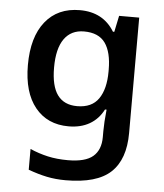

<svg xmlns="http://www.w3.org/2000/svg" viewBox="-53 -553 724 847"><g transform="rotate(5 308.5 -129.5)"><path d="M103 215V123Q142 140 182 149Q222 158 271 158Q348 158 382 129Q416 100 416 43V17Q416 -21 422 -79H415Q393 -36 354 -13.5Q315 9 261 9Q167 9 113 -57.5Q59 -124 59 -245Q59 -369 114 -437.5Q169 -506 267 -506Q370 -506 420 -424H426L441 -496H530V15Q530 132 468.5 189.5Q407 247 269 247Q224 247 185.5 239Q147 231 103 215ZM416 -247V-255Q416 -333 387 -373.5Q358 -414 293 -414Q236 -414 205.5 -371Q175 -328 175 -244Q175 -162 204 -122.5Q233 -83 291 -83Q356 -83 386 -126.5Q416 -170 416 -247Z"/></g></svg>

Font: Noto Sans Armenian Medium
Style: Regular
Weight: 500
Designer: Monotype Design team
Foundry: Monotype Imaging Inc.
Version: Version 1.000